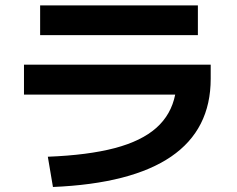

<svg xmlns="http://www.w3.org/2000/svg" viewBox="-20 -708 904 731"><path d="M647 -347.7H71.3V-461.9H782.2V-408.2Q782.2 -214.8 631.6 -111.8Q481 -8.8 181.6 3.9L162.1 -111.3Q314.5 -117.2 416.5 -144Q518.6 -170.9 575.2 -221.2Q631.8 -271.5 647 -347.7ZM132.8 -687.5H733.4V-574.2H132.8Z"/></svg>

Font: Pretendard GOV
Style: Bold
Weight: 700
Designer: Base glyphs from Inter by Rasmus Andersson; Hangeul glyphs from Noto Sans CJK(Source Han Sans) by Jang Soo-young and Kan
Foundry: Kil Hyung-jin
Version: Version 1.309